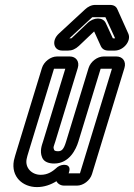

<svg xmlns="http://www.w3.org/2000/svg" viewBox="-20 -731 546 782"><path d="M214.6 -51C193.8 -32 174.8 -19 145.8 -19C109.8 -19 81.4 -47 88.4 -83C89.2 -89 92.9 -101 98.1 -118L199.9 -451H245.9L155.1 -154C151.4 -142 140.5 -116 151.5 -90C158.7 -71 179.9 -65 200.9 -65C262.9 -65 289.9 -124 299.1 -154L389.9 -451H435.9L305.6 -25H259.6L261.5 -31C271.9 -65 233.9 -65 214.6 -51ZM241.4 25H293.4C319.4 25 346.8 4 354.7 -22L486.8 -454C494.8 -480 480.2 -501 454.2 -501H402.2C376.2 -501 348.8 -480 340.8 -454L249.1 -154C239.9 -124 232.2 -115 216.2 -115C203.2 -115 201.4 -119 200.7 -120C195.4 -132 199 -134 205.1 -154L296.8 -454C304.8 -480 290.2 -501 264.2 -501H212.2C186.2 -501 158.8 -480 150.8 -454L48.1 -118C42.9 -101 39.2 -89 36.5 -77C24.4 -11 72.5 31 130.5 31C160.5 31 187.6 21 209.9 7C214.8 17 226.4 25 241.4 25ZM410.8 -637C399.4 -662 361.4 -662 335.4 -636L272.1 -576C271.1 -576 270.8 -575 270.8 -575H262.8L354.8 -660C355.8 -660 356.1 -661 356.1 -661H409.1L409.8 -660L448.8 -575H439.8L439.1 -576ZM363.4 -603 390.3 -544C395.6 -532 405.5 -525 421.5 -525H447.5C483.5 -525 515.7 -565 502.6 -594L458.6 -692C453.5 -705 443.4 -711 427.4 -711H368.4C352.4 -711 338.2 -704 325.6 -692L219.6 -594C189 -566 197.5 -525 233.5 -525H257.5C273.5 -525 287.3 -531 301.3 -544Z"/></svg>

Font: DIN Rundschrift
Style: EngKontKu
Weight: 400
Width: 3
Version: Version 1.027